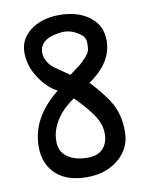

<svg xmlns="http://www.w3.org/2000/svg" viewBox="-78 -721 588 776"><g transform="rotate(-10 216.5 -332.5)"><path d="M219 -665Q145 -665 98 -628Q54 -593 54 -539Q54 -486 86 -436Q119 -386 160 -365Q45 -274 45 -155Q45 -82 92 -40Q136 0 217 0Q298 0 350 -46Q399 -89 399 -155Q399 -220 373 -269Q349 -313 292 -374Q390 -440 390 -531Q390 -593 342 -629Q294 -665 219 -665ZM220 -595H226Q256 -595 283 -577Q311 -561 311 -537V-526Q311 -511 308 -502Q305 -492 291.5 -477Q278 -462 265 -451L222 -419L197 -436L161 -461Q147 -471 136 -489Q125 -507 125 -526Q125 -587 220 -595ZM219 -323Q272 -269 294.5 -233.5Q317 -198 317 -163Q318 -125 297 -101Q276 -77 233 -77Q183 -77 151.5 -98.5Q120 -120 119 -158V-167Q119 -207 144 -248Q169 -289 219 -323Z"/></g></svg>

Font: Patrick Hand SC
Style: Regular
Weight: 400
Designer: Patrick Wagesreiter
Foundry: Patrick Wagesreiter
Version: Version 2.001; ttfautohint (v1.8.2)